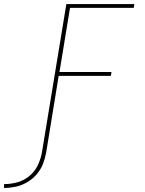

<svg xmlns="http://www.w3.org/2000/svg" viewBox="-119 -755 715 949"><path d="M-99 174Q-71 174 -42 168Q-13 162 14 146.5Q41 131 61.5 107.5Q82 84 93 56Q104 28 109 0L171 -380H429L432 -399H175L227 -716H542L545 -735H209L88 0Q82 32 67.5 62.5Q53 93 25.5 115.5Q-2 138 -34.5 146.5Q-67 155 -99 155Z"/></svg>

Font: Iosevka Sparkle Thin
Style: Italic
Weight: 100
Italic angle: -9°
Designer: Belleve Invis
Foundry: Belleve Invis
Version: Version 4.5.0; ttfautohint (v1.8.3)